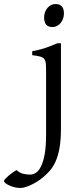

<svg xmlns="http://www.w3.org/2000/svg" viewBox="-127 -682 406 946"><path d="M173.3 -48.3Q173.3 7.8 166.3 47.1Q159.2 86.4 146.7 114Q134.3 141.6 117.2 160.6Q100.1 179.7 80.6 195.3Q67.4 205.6 52.7 214.6Q38.1 223.6 23.4 230.2Q8.8 236.8 -4.2 240.5Q-17.1 244.1 -26.4 244.1Q-41.5 244.1 -55.9 240.5Q-70.3 236.8 -81.8 231.4Q-93.3 226.1 -100.3 220.2Q-107.4 214.4 -107.4 210.4Q-107.4 206.1 -100.3 198.5Q-93.3 190.9 -83.5 182.6Q-73.7 174.3 -63.2 167Q-52.7 159.7 -45.4 156.2Q-29.8 169.9 -13.2 174.1Q3.4 178.2 22 178.2Q36.1 178.2 50 169.2Q64 160.2 75.2 137.7Q86.4 115.2 93.3 76.7Q100.1 38.1 100.1 -21V-327.1Q100.1 -352.1 98.9 -367.2Q97.7 -382.3 91.3 -390.9Q85 -399.4 71 -403.3Q57.1 -407.2 31.7 -410.2V-429.7Q52.2 -433.1 68.1 -437.5Q84 -441.9 98.4 -446.5Q112.8 -451.2 126.2 -456.8Q139.6 -462.4 155.3 -468.8H173.3ZM188 -615.7Q188 -602.1 183.6 -589.8Q179.2 -577.6 171.6 -568.6Q164.1 -559.6 153.8 -554.2Q143.6 -548.8 131.8 -548.8Q109.9 -548.8 100.1 -561Q90.3 -573.2 90.3 -595.7Q90.3 -609.4 94.7 -621.6Q99.1 -633.8 106.7 -642.8Q114.3 -651.9 124.5 -657Q134.8 -662.1 146.5 -662.1Q188 -662.1 188 -615.7Z"/></svg>

Font: Gentium Plus
Style: Regular
Weight: 400
Designer: J. Victor Gaultney, Annie Olsen, Iska Routamaa
Foundry: SIL International
Version: Version 1.510